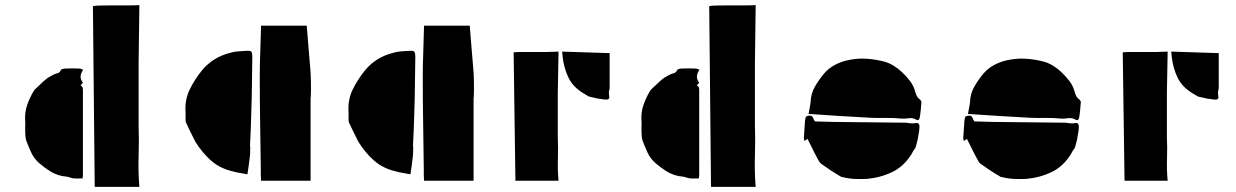

<svg xmlns="http://www.w3.org/2000/svg" viewBox="-20 -672 4814 748"><path d="M523 -652 520 -424V-186Q522 -125 520 -64Q518 -3 523 56H349L342 -648Q348 -650 370 -650.5Q392 -651 421.5 -651Q451 -651 478.5 -651Q506 -651 523 -652ZM78 -174Q78 -181 78.5 -188Q79 -195 78 -202Q76 -234 85.5 -262Q95 -290 111 -317Q114 -322 118.5 -326Q123 -330 127 -334Q135 -341 143 -349Q151 -357 160 -364Q166 -369 173.5 -373Q181 -377 188 -381Q196 -385 204.5 -387Q213 -389 217 -399Q219 -402 225 -403.5Q231 -405 235 -405Q263 -406 290 -405Q294 -405 304 -400Q295 -387 294 -375Q293 -363 303 -350Q301 -348 298.5 -345Q296 -342 294 -339Q300 -336 301.5 -331.5Q303 -327 303 -320V10Q303 12 302.5 15Q302 18 302 23Q290 23 278 23.5Q266 24 254 20Q247 17 239 16Q231 15 223 14Q195 8 173.5 -6Q152 -20 132 -37Q112 -55 101.5 -78Q91 -101 82 -125Q79 -137 78.5 -149.5Q78 -162 78 -174Z M1175 -572Q1179 -526 1182.5 -480Q1186 -434 1190 -390Q1192 -350 1191.5 -319.5Q1191 -289 1190 -289V32H997Q996 20 996 8Q996 -4 996 -14Q995 -103 993.5 -192.5Q992 -282 992 -371Q992 -420 994 -470Q996 -520 997 -572ZM704 -196Q703 -200 703 -203Q703 -206 703 -209V-231Q699 -281 718 -321Q737 -361 767 -398Q809 -449 876 -466Q892 -471 908.5 -472Q925 -473 941 -474Q956 -475 959.5 -470Q963 -465 963 -451Q962 -397 961.5 -343Q961 -289 959 -234Q958 -202 957 -170Q956 -138 954 -106Q953 -105 955 -98L954 -68Q952 -49 949.5 -31Q947 -13 944 7Q928 4 913 1.5Q898 -1 884 -5Q835 -17 801 -47.5Q767 -78 741 -120Q731 -139 722 -158Q713 -177 704 -196Z M1810 -572Q1814 -526 1817.5 -480Q1821 -434 1825 -390Q1827 -350 1826.5 -319.5Q1826 -289 1825 -289V32H1632Q1631 20 1631 8Q1631 -4 1631 -14Q1630 -103 1628.5 -192.5Q1627 -282 1627 -371Q1627 -420 1629 -470Q1631 -520 1632 -572ZM1339 -196Q1338 -200 1338 -203Q1338 -206 1338 -209V-231Q1334 -281 1353 -321Q1372 -361 1402 -398Q1444 -449 1511 -466Q1527 -471 1543.5 -472Q1560 -473 1576 -474Q1591 -475 1594.5 -470Q1598 -465 1598 -451Q1597 -397 1596.5 -343Q1596 -289 1594 -234Q1593 -202 1592 -170Q1591 -138 1589 -106Q1588 -105 1590 -98L1589 -68Q1587 -49 1584.5 -31Q1582 -13 1579 7Q1563 4 1548 1.5Q1533 -1 1519 -5Q1470 -17 1436 -47.5Q1402 -78 1376 -120Q1366 -139 1357 -158Q1348 -177 1339 -196Z M2156 -471 2153 -309V-139Q2155 -96 2153.5 -52.5Q2152 -9 2156 32H1988L1981 -468Q1987 -469 2008.5 -469.5Q2030 -470 2058 -469.5Q2086 -469 2113 -469.5Q2140 -470 2156 -471ZM2172 -450Q2171 -455 2171 -460.5Q2171 -466 2170 -471L2355 -465V-327Q2354 -324 2353.5 -320.5Q2353 -317 2352 -314Q2352 -309 2352.5 -303.5Q2353 -298 2354 -290Q2353 -289 2350.5 -286.5Q2348 -284 2344 -284Q2335 -284 2326.5 -285.5Q2318 -287 2309 -288Q2301 -290 2293.5 -291.5Q2286 -293 2278 -295Q2273 -296 2269 -299Q2265 -301 2261.5 -303.5Q2258 -306 2254 -308Q2213 -332 2195 -369Q2177 -406 2172 -450Z M2924 -652 2921 -424V-186Q2923 -125 2921 -64Q2919 -3 2924 56H2750L2743 -648Q2749 -650 2771 -650.5Q2793 -651 2822.5 -651Q2852 -651 2879.5 -651Q2907 -651 2924 -652ZM2479 -174Q2479 -181 2479.5 -188Q2480 -195 2479 -202Q2477 -234 2486.5 -262Q2496 -290 2512 -317Q2515 -322 2519.5 -326Q2524 -330 2528 -334Q2536 -341 2544 -349Q2552 -357 2561 -364Q2567 -369 2574.5 -373Q2582 -377 2589 -381Q2597 -385 2605.5 -387Q2614 -389 2618 -399Q2620 -402 2626 -403.5Q2632 -405 2636 -405Q2664 -406 2691 -405Q2695 -405 2705 -400Q2696 -387 2695 -375Q2694 -363 2704 -350Q2702 -348 2699.5 -345Q2697 -342 2695 -339Q2701 -336 2702.5 -331.5Q2704 -327 2704 -320V10Q2704 12 2703.5 15Q2703 18 2703 23Q2691 23 2679 23.5Q2667 24 2655 20Q2648 17 2640 16Q2632 15 2624 14Q2596 8 2574.5 -6Q2553 -20 2533 -37Q2513 -55 2502.5 -78Q2492 -101 2483 -125Q2480 -137 2479.5 -149.5Q2479 -162 2479 -174Z M3569 -267Q3568 -255 3567 -242.5Q3566 -230 3564 -218Q3563 -211 3560 -206.5Q3557 -202 3549 -206Q3535 -214 3520.5 -211.5Q3506 -209 3492 -210Q3463 -213 3433.5 -212.5Q3404 -212 3375 -213Q3315 -216 3254.5 -220Q3194 -224 3130 -228Q3132 -241 3134.5 -252.5Q3137 -264 3138 -274Q3139 -307 3154.5 -334Q3170 -361 3190 -385Q3207 -405 3230.5 -418Q3254 -431 3281 -437Q3316 -445 3349.5 -443.5Q3383 -442 3417 -434Q3440 -429 3459 -417.5Q3478 -406 3494 -391Q3511 -375 3525.5 -356Q3540 -337 3546 -313Q3548 -306 3551.5 -298.5Q3555 -291 3562 -286Q3566 -283 3568.5 -278.5Q3571 -274 3569 -267ZM3126 -131Q3125 -130 3122 -128Q3119 -126 3114 -123Q3113 -128 3112 -131.5Q3111 -135 3112 -139Q3113 -154 3114 -169Q3115 -184 3116 -200Q3117 -208 3118.5 -214Q3120 -220 3130 -221Q3140 -223 3144.5 -218Q3149 -213 3151 -205Q3152 -204 3152.5 -203Q3153 -202 3155 -199Q3172 -198 3190.5 -198Q3209 -198 3228 -197Q3299 -196 3369 -195.5Q3439 -195 3509 -194Q3513 -194 3517 -193Q3521 -192 3525 -192Q3531 -191 3538 -191.5Q3545 -192 3555 -193Q3556 -192 3559 -189Q3562 -186 3562 -181Q3562 -162 3557 -140Q3556 -130 3553 -120.5Q3550 -111 3548 -101Q3547 -97 3543 -91Q3540 -87 3537 -82.5Q3534 -78 3532 -73Q3502 -24 3456.5 -2Q3411 20 3357 25Q3333 26 3309.5 25Q3286 24 3263 18Q3257 18 3254 15Q3235 4 3216 -8.5Q3197 -21 3179 -34Q3174 -38 3170 -45Q3166 -52 3163 -58Q3153 -76 3144.5 -94Q3136 -112 3126 -131Z M4190 -267Q4189 -255 4188 -242.5Q4187 -230 4185 -218Q4184 -211 4181 -206.5Q4178 -202 4170 -206Q4156 -214 4141.5 -211.5Q4127 -209 4113 -210Q4084 -213 4054.5 -212.5Q4025 -212 3996 -213Q3936 -216 3875.5 -220Q3815 -224 3751 -228Q3753 -241 3755.5 -252.5Q3758 -264 3759 -274Q3760 -307 3775.5 -334Q3791 -361 3811 -385Q3828 -405 3851.5 -418Q3875 -431 3902 -437Q3937 -445 3970.5 -443.5Q4004 -442 4038 -434Q4061 -429 4080 -417.5Q4099 -406 4115 -391Q4132 -375 4146.5 -356Q4161 -337 4167 -313Q4169 -306 4172.5 -298.5Q4176 -291 4183 -286Q4187 -283 4189.5 -278.5Q4192 -274 4190 -267ZM3747 -131Q3746 -130 3743 -128Q3740 -126 3735 -123Q3734 -128 3733 -131.5Q3732 -135 3733 -139Q3734 -154 3735 -169Q3736 -184 3737 -200Q3738 -208 3739.5 -214Q3741 -220 3751 -221Q3761 -223 3765.5 -218Q3770 -213 3772 -205Q3773 -204 3773.5 -203Q3774 -202 3776 -199Q3793 -198 3811.5 -198Q3830 -198 3849 -197Q3920 -196 3990 -195.5Q4060 -195 4130 -194Q4134 -194 4138 -193Q4142 -192 4146 -192Q4152 -191 4159 -191.5Q4166 -192 4176 -193Q4177 -192 4180 -189Q4183 -186 4183 -181Q4183 -162 4178 -140Q4177 -130 4174 -120.5Q4171 -111 4169 -101Q4168 -97 4164 -91Q4161 -87 4158 -82.5Q4155 -78 4153 -73Q4123 -24 4077.5 -2Q4032 20 3978 25Q3954 26 3930.5 25Q3907 24 3884 18Q3878 18 3875 15Q3856 4 3837 -8.5Q3818 -21 3800 -34Q3795 -38 3791 -45Q3787 -52 3784 -58Q3774 -76 3765.5 -94Q3757 -112 3747 -131Z M4529 -471 4526 -309V-139Q4528 -96 4526.5 -52.5Q4525 -9 4529 32H4361L4354 -468Q4360 -469 4381.5 -469.5Q4403 -470 4431 -469.5Q4459 -469 4486 -469.5Q4513 -470 4529 -471ZM4545 -450Q4544 -455 4544 -460.5Q4544 -466 4543 -471L4728 -465V-327Q4727 -324 4726.5 -320.5Q4726 -317 4725 -314Q4725 -309 4725.5 -303.5Q4726 -298 4727 -290Q4726 -289 4723.5 -286.5Q4721 -284 4717 -284Q4708 -284 4699.5 -285.5Q4691 -287 4682 -288Q4674 -290 4666.5 -291.5Q4659 -293 4651 -295Q4646 -296 4642 -299Q4638 -301 4634.5 -303.5Q4631 -306 4627 -308Q4586 -332 4568 -369Q4550 -406 4545 -450Z"/></svg>

Font: Palette Mosaic
Style: Regular
Weight: 400
Designer: Shibuyafont
Version: Version 1.001